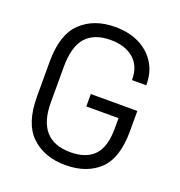

<svg xmlns="http://www.w3.org/2000/svg" viewBox="-128 -807 865 924"><g transform="rotate(20 304.5 -345.5)"><path d="M131.8 -55.7Q66.4 -118.2 66.4 -255.9V-434.6Q66.4 -573.2 131.8 -635.7Q198.2 -699.2 306.6 -699.2Q377.9 -699.2 430.7 -672.9Q483.4 -646.5 512.7 -599.6Q542 -552.7 542 -490.2V-486.3H468.8V-490.2Q468.8 -557.6 425.8 -594.7Q381.8 -632.8 307.6 -632.8Q224.6 -632.8 181.6 -585.9Q138.7 -538.1 138.7 -431.6V-252Q138.7 -58.6 308.6 -58.6Q388.7 -58.6 429.7 -101.6Q470.7 -144.5 470.7 -239.3V-292H305.7V-355.5H543.9V-252Q543.9 -114.3 480.5 -53.7Q416 7.8 306.6 7.8Q198.2 7.8 131.8 -55.7Z"/></g></svg>

Font: Altinn-DIN
Style: Regular
Weight: 400
Designer: Charles Nix
Foundry: Altinn
Version: Version 2.00